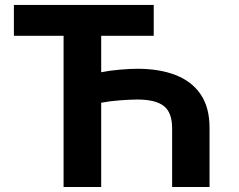

<svg xmlns="http://www.w3.org/2000/svg" viewBox="-20 -747 953 767"><path d="M594.1 -727.3V-604H384.2V-458.5Q417.3 -465.2 459.3 -468.8Q501.4 -472.3 528.8 -472.3Q616.5 -472.3 681.3 -447.3Q746.1 -422.2 781.8 -369.7Q817.5 -317.1 817.1 -234.4V0H667.6V-234.4Q667.6 -297.6 634.4 -323.5Q601.2 -349.4 528.8 -349.4Q501.1 -349.4 459 -346.2Q416.9 -343 384.2 -336.6V0H234V-604H35.5V-727.3Z"/></svg>

Font: Inter Zeller
Style: Bold
Weight: 700
Designer: Rasmus Andersson; Joe Bland
Foundry: zeller
Version: Version 3.015;git-dec3a8cb1